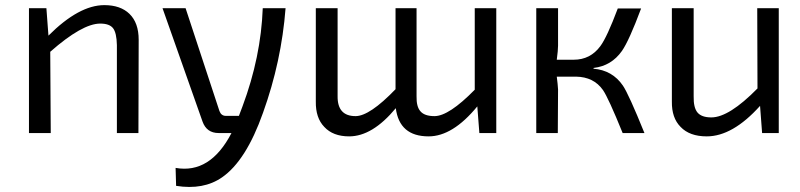

<svg xmlns="http://www.w3.org/2000/svg" viewBox="-20 -519 3121 749"><path d="M169 -380Q288 -499 387 -499Q450 -499 485 -465Q521 -430 521 -364L520 0H436V-343Q435 -391 421 -409Q407 -427 371 -427Q301 -427 176 -317L178 0H93V-487H161Z M1094 -487Q1078 -279 1006 -79Q940 108 846 173Q774 223 667 206L665 136Q800 160 883 0H833Q786 0 770 -45L614 -487H704L836 -86Q843 -67 861 -67H912L926 -104Q998 -297 1005 -487Z M1916 0H1850L1842 -104Q1746 13 1652 13Q1538 13 1524 -97Q1433 13 1342 13Q1279 13 1245 -24Q1211 -59 1212 -123V-487H1297V-144Q1296 -66 1367 -66Q1422 -66 1523 -171V-487H1605V-144Q1604 -103 1620 -85Q1636 -66 1675 -66Q1731 -66 1832 -169V-487H1916Z M2295 -251Q2369 -245 2410 -185Q2433 -151 2494 0H2409Q2353 -138 2332 -168Q2296 -219 2227 -220H2152Q2156 -189 2157 -170L2156 0H2072V-487H2157V-341Q2157 -323 2152 -286H2218Q2283 -286 2322 -339Q2348 -374 2390 -486H2481Q2434 -360 2406 -320Q2365 -262 2296 -254Z M3018 0H2953L2945 -106Q2838 13 2737 13Q2670 13 2635 -24Q2600 -59 2601 -123V-487H2686V-144Q2685 -99 2701 -80Q2717 -61 2755 -61Q2824 -61 2935 -174L2934 -487H3018Z"/></svg>

Font: Taylor Sans
Style: Regular
Weight: 400
Italic angle: -8°
Designer: Natanael Gama
Version: Version 1.001 September 8, 2015